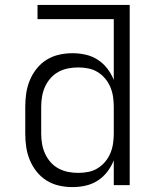

<svg xmlns="http://www.w3.org/2000/svg" viewBox="-20 -755 640 783"><path d="M276 8Q248 8 221 2Q194 -4 170.5 -18.5Q147 -33 129.5 -55Q112 -77 101.5 -102.5Q91 -128 87 -155Q83 -182 83 -210V-320Q83 -348 87 -375Q91 -402 101.5 -427.5Q112 -453 129.5 -475Q147 -497 170.5 -511.5Q194 -526 221 -532Q248 -538 276 -538Q303 -538 329.5 -532Q356 -526 378.5 -511.5Q401 -497 417.5 -475.5Q434 -454 444 -429V-677H133V-735H509V0H444V-101Q434 -76 417.5 -54.5Q401 -33 378.5 -18.5Q356 -4 329.5 2Q303 8 276 8ZM299 -50Q299 -50 299.5 -50Q300 -50 300 -50Q320 -50 340.5 -54Q361 -58 378.5 -69Q396 -80 409 -95.5Q422 -111 430 -130Q438 -149 441 -169.5Q444 -190 444 -210V-320Q444 -340 441 -360.5Q438 -381 430 -400Q422 -419 408.5 -435Q395 -451 377.5 -461.5Q360 -472 340 -476Q320 -480 299 -480Q278 -480 257.5 -476Q237 -472 218.5 -462Q200 -452 186 -436Q172 -420 163.5 -401Q155 -382 151.5 -361.5Q148 -341 148 -320V-210Q148 -189 151.5 -168.5Q155 -148 163.5 -129Q172 -110 186 -94Q200 -78 218.5 -68Q237 -58 257.5 -54Q278 -50 299 -50Z"/></svg>

Font: Iosevka Curly Light Extended
Style: Regular
Weight: 300
Width: 7
Monospace: yes
Designer: Belleve Invis
Foundry: Belleve Invis
Version: Version 11.1.0; ttfautohint (v1.8.3)